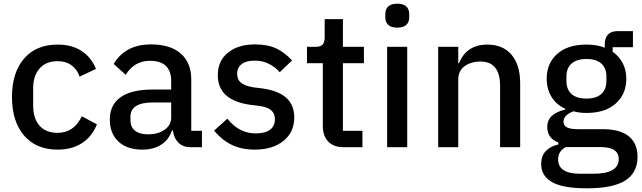

<svg xmlns="http://www.w3.org/2000/svg" viewBox="-20 -799 3485 1042"><path d="M45 -273Q45 -405 110.5 -481Q176 -557 293 -557Q371 -557 423.5 -522Q476 -487 501 -425L412 -383Q399 -422 368.5 -444.5Q338 -467 293 -467Q229 -467 194.5 -427Q160 -387 160 -320V-225Q160 -157 194 -117.5Q228 -78 293 -78Q381 -78 424 -168L506 -124Q479 -57 424.5 -22Q370 13 293 13Q176 13 110.5 -63.5Q45 -140 45 -273Z M576 -150Q576 -230 634.5 -271.5Q693 -313 808 -313H909V-360Q909 -413 880.5 -441Q852 -469 794 -469Q709 -469 662 -393L597 -452Q625 -501 675.5 -529.5Q726 -558 800 -558Q905 -558 961.5 -508Q1018 -458 1018 -368V-89H1076V0H1016Q973 0 948.5 -24.5Q924 -49 918 -91H913Q897 -41 855 -14Q813 13 753 13Q669 13 622.5 -31Q576 -75 576 -150ZM909 -161V-243H810Q749 -243 718.5 -223.5Q688 -204 688 -167V-147Q688 -109 713 -89.5Q738 -70 784 -70Q838 -70 873.5 -95Q909 -120 909 -161Z M1142 -90 1214 -155Q1277 -75 1368 -75Q1419 -75 1445.5 -95Q1472 -115 1472 -152Q1472 -182 1453 -199.5Q1434 -217 1390 -224L1340 -230Q1162 -254 1162 -391Q1162 -469 1217.5 -513.5Q1273 -558 1363 -558Q1433 -558 1479.5 -536Q1526 -514 1565 -471L1498 -407Q1474 -435 1439.5 -452.5Q1405 -470 1363 -470Q1316 -470 1291.5 -451Q1267 -432 1267 -399Q1267 -367 1288 -350Q1309 -333 1355 -325L1405 -319Q1493 -306 1535 -267Q1577 -228 1577 -161Q1577 -82 1518.5 -34.5Q1460 13 1363 13Q1290 13 1236.5 -13.5Q1183 -40 1142 -90Z M1847 0Q1791 0 1761.5 -30.5Q1732 -61 1732 -115V-456H1646V-545H1693Q1720 -545 1731 -557Q1742 -569 1742 -597V-695H1841V-545H1955V-456H1841V-89H1947V0Z M2071 -705V-722Q2071 -749 2087 -764Q2103 -779 2136 -779Q2169 -779 2185 -764Q2201 -749 2201 -722V-705Q2201 -679 2185 -664Q2169 -649 2136 -649Q2103 -649 2087 -664Q2071 -679 2071 -705ZM2190 0H2081V-545H2190Z M2358 0V-545H2467V-456H2471Q2512 -557 2625 -557Q2709 -557 2756 -502Q2803 -447 2803 -347V0H2694V-332Q2694 -465 2588 -465Q2537 -465 2502 -440Q2467 -415 2467 -368V0Z M2917 91Q2917 48 2941.5 21.5Q2966 -5 3010 -15V-26Q2981 -36 2965.5 -57.5Q2950 -79 2950 -110Q2950 -182 3047 -204V-209Q2999 -231 2973 -273.5Q2947 -316 2947 -372Q2947 -456 3004 -506.5Q3061 -557 3162 -557Q3222 -557 3262 -540V-555Q3262 -630 3331 -630H3415V-543H3305V-518Q3341 -493 3360 -455.5Q3379 -418 3379 -372Q3379 -288 3321.5 -237Q3264 -186 3163 -186Q3125 -186 3092 -195Q3038 -174 3038 -139Q3038 -117 3057.5 -107.5Q3077 -98 3115 -98H3249Q3346 -98 3393 -59Q3440 -20 3440 52Q3440 138 3373.5 180.5Q3307 223 3165 223Q3035 223 2976 189.5Q2917 156 2917 91ZM3271 -361V-383Q3271 -430 3243 -454.5Q3215 -479 3163 -479Q3111 -479 3082.5 -454.5Q3054 -430 3054 -383V-361Q3054 -313 3082 -288.5Q3110 -264 3163 -264Q3215 -264 3243 -288.5Q3271 -313 3271 -361ZM3200 144Q3338 144 3338 64Q3338 32 3313.5 15.5Q3289 -1 3234 -1H3051Q3009 21 3009 66Q3009 144 3129 144Z"/></svg>

Font: IBM Plex Sans JP Medium
Style: Regular
Weight: 500
Designer: Mike Abbink; Paul van der Laan; Pieter van Rosmalen; Wujin Sim; Yejin Wi; Jinhee Kim; Boomi Park; Yona Kim; Kichan Ma
Foundry: Sandoll Inc.
Version: Version 1.001